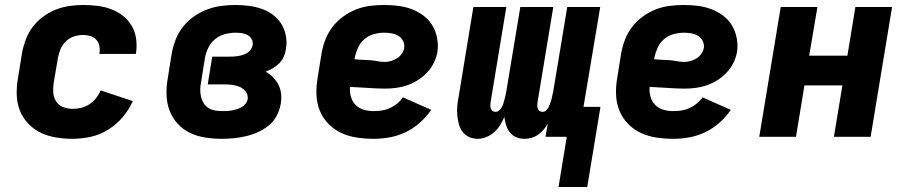

<svg xmlns="http://www.w3.org/2000/svg" viewBox="-20 -548 3640 769"><path d="M270 8Q237 8 204 2.5Q171 -3 143 -16.5Q115 -30 93 -53Q71 -76 59.5 -105.5Q48 -135 47 -168.5Q46 -202 52 -235L68 -335Q73 -362 83 -389Q93 -416 110.5 -439.5Q128 -463 152.5 -481Q177 -499 203.5 -509.5Q230 -520 258 -524Q286 -528 313 -528Q342 -528 370.5 -524.5Q399 -521 424.5 -511.5Q450 -502 471.5 -485.5Q493 -469 507 -445.5Q521 -422 525 -394Q529 -366 525 -337Q524 -336 524 -334.5Q524 -333 524 -332H378Q378 -332 378 -332.5Q378 -333 378 -334Q381 -349 378 -363.5Q375 -378 366 -388.5Q357 -399 342.5 -403.5Q328 -408 313 -408Q295 -408 276.5 -402Q258 -396 244 -382.5Q230 -369 222.5 -351.5Q215 -334 212 -316L195 -216Q192 -196 193.5 -176.5Q195 -157 205 -141.5Q215 -126 233 -119Q251 -112 270 -112Q287 -112 304.5 -116Q322 -120 337.5 -130Q353 -140 364.5 -154.5Q376 -169 383 -186L512 -143Q497 -109 471.5 -79Q446 -49 413 -28.5Q380 -8 343 0Q306 8 270 8Z M869 8Q836 8 803 3Q770 -2 741.5 -15.5Q713 -29 691.5 -52.5Q670 -76 659 -105.5Q648 -135 647 -168.5Q646 -202 652 -235L668 -335Q673 -363 684 -390.5Q695 -418 714 -442Q733 -466 758 -483Q783 -500 811 -510.5Q839 -521 867.5 -524.5Q896 -528 924 -528Q951 -528 977.5 -524.5Q1004 -521 1028.5 -512.5Q1053 -504 1073.5 -488.5Q1094 -473 1107 -452Q1120 -431 1125 -404.5Q1130 -378 1125 -351Q1123 -336 1116.5 -321Q1110 -306 1098.5 -294.5Q1087 -283 1073 -275Q1059 -267 1044 -261Q1060 -252 1073.5 -238.5Q1087 -225 1095.5 -208Q1104 -191 1106 -171Q1108 -151 1104 -130Q1100 -107 1088 -84Q1076 -61 1056 -45Q1036 -29 1012.5 -18.5Q989 -8 965 -2.5Q941 3 917 5.5Q893 8 869 8ZM871 -103Q881 -103 890.5 -103.5Q900 -104 910 -106Q920 -108 929.5 -111Q939 -114 948 -119Q957 -124 963.5 -132.5Q970 -141 972 -150Q974 -167 965 -180Q956 -193 941.5 -199.5Q927 -206 911 -208Q895 -210 878 -210H812L830 -321H897Q906 -321 915.5 -321.5Q925 -322 934 -323.5Q943 -325 952.5 -328Q962 -331 970.5 -336.5Q979 -342 984.5 -350Q990 -358 992 -367Q994 -380 988 -391Q982 -402 972 -407.5Q962 -413 949.5 -415Q937 -417 924 -417Q903 -417 881.5 -411.5Q860 -406 842.5 -392Q825 -378 815 -358Q805 -338 801 -317L785 -217Q782 -202 782 -187.5Q782 -173 785.5 -159Q789 -145 796.5 -133.5Q804 -122 815.5 -115Q827 -108 841.5 -105.5Q856 -103 871 -103Z M1477 8Q1443 8 1409.5 3Q1376 -2 1347 -15.5Q1318 -29 1295.5 -52Q1273 -75 1261 -104.5Q1249 -134 1247.5 -167.5Q1246 -201 1252 -235L1268 -335Q1273 -363 1283.5 -390Q1294 -417 1312 -440.5Q1330 -464 1355 -482Q1380 -500 1407 -510.5Q1434 -521 1462.5 -524.5Q1491 -528 1518 -528Q1547 -528 1575 -524.5Q1603 -521 1628.5 -511.5Q1654 -502 1676 -485.5Q1698 -469 1711.5 -446.5Q1725 -424 1730.5 -396.5Q1736 -369 1732 -340Q1728 -318 1717.5 -296.5Q1707 -275 1690.5 -257.5Q1674 -240 1653.5 -227Q1633 -214 1611 -206.5Q1589 -199 1566.5 -196Q1544 -193 1521 -193Q1504 -193 1486.5 -194Q1469 -195 1451.5 -196Q1434 -197 1417 -198Q1400 -199 1382 -200Q1380 -180 1385.5 -160.5Q1391 -141 1404.5 -127.5Q1418 -114 1437 -108.5Q1456 -103 1477 -103Q1493 -103 1509.5 -105.5Q1526 -108 1541.5 -115Q1557 -122 1570.5 -133Q1584 -144 1594 -158L1707 -108Q1688 -80 1661.5 -56.5Q1635 -33 1604.5 -18.5Q1574 -4 1541.5 2Q1509 8 1477 8ZM1521 -300Q1533 -300 1545.5 -303.5Q1558 -307 1569.5 -314Q1581 -321 1589 -332.5Q1597 -344 1599 -356Q1601 -371 1594.5 -384Q1588 -397 1575.5 -404.5Q1563 -412 1548.5 -414.5Q1534 -417 1519 -417Q1499 -417 1478 -411.5Q1457 -406 1440 -391.5Q1423 -377 1414 -357Q1405 -337 1401 -317L1400 -311Q1415 -309 1430.5 -308.5Q1446 -308 1461 -307Q1476 -306 1490.5 -303Q1505 -300 1521 -300Z M2217 201 2250 0H2165L2174 -53Q2167 -40 2157 -28.5Q2147 -17 2135 -8.5Q2123 0 2109 4Q2095 8 2081 8Q2063 8 2047.5 1.5Q2032 -5 2022 -18Q2012 -31 2007 -47Q2002 -63 2000 -80Q1993 -63 1983 -47Q1973 -31 1959 -18.5Q1945 -6 1927.5 1Q1910 8 1893 8Q1875 8 1858.5 0.5Q1842 -7 1832 -21Q1822 -35 1817.5 -52Q1813 -69 1811.5 -87Q1810 -105 1811.5 -123.5Q1813 -142 1817 -161L1876 -520H2008L1945 -139Q1944 -132 1944 -125.5Q1944 -119 1946 -113Q1948 -107 1953 -103.5Q1958 -100 1965 -100Q1973 -100 1979.5 -106Q1986 -112 1990 -119.5Q1994 -127 1996.5 -135Q1999 -143 2001 -151Q2003 -159 2005 -167Q2007 -175 2008 -183L2064 -520H2196L2133 -139Q2132 -132 2132 -125.5Q2132 -119 2134 -113Q2136 -107 2141 -103.5Q2146 -100 2153 -100Q2161 -100 2167.5 -106Q2174 -112 2177.5 -119.5Q2181 -127 2184 -135Q2187 -143 2189 -151Q2191 -159 2192.5 -167Q2194 -175 2196 -183L2252 -520H2384L2317 -120H2385L2332 201Z M2677 8Q2643 8 2609.5 3Q2576 -2 2547 -15.5Q2518 -29 2495.5 -52Q2473 -75 2461 -104.5Q2449 -134 2447.5 -167.5Q2446 -201 2452 -235L2468 -335Q2473 -363 2483.5 -390Q2494 -417 2512 -440.5Q2530 -464 2555 -482Q2580 -500 2607 -510.5Q2634 -521 2662.5 -524.5Q2691 -528 2718 -528Q2747 -528 2775 -524.5Q2803 -521 2828.5 -511.5Q2854 -502 2876 -485.5Q2898 -469 2911.5 -446.5Q2925 -424 2930.5 -396.5Q2936 -369 2932 -340Q2928 -318 2917.5 -296.5Q2907 -275 2890.5 -257.5Q2874 -240 2853.5 -227Q2833 -214 2811 -206.5Q2789 -199 2766.5 -196Q2744 -193 2721 -193Q2704 -193 2686.5 -194Q2669 -195 2651.5 -196Q2634 -197 2617 -198Q2600 -199 2582 -200Q2580 -180 2585.5 -160.5Q2591 -141 2604.5 -127.5Q2618 -114 2637 -108.5Q2656 -103 2677 -103Q2693 -103 2709.5 -105.5Q2726 -108 2741.5 -115Q2757 -122 2770.5 -133Q2784 -144 2794 -158L2907 -108Q2888 -80 2861.5 -56.5Q2835 -33 2804.5 -18.5Q2774 -4 2741.5 2Q2709 8 2677 8ZM2721 -300Q2733 -300 2745.5 -303.5Q2758 -307 2769.5 -314Q2781 -321 2789 -332.5Q2797 -344 2799 -356Q2801 -371 2794.5 -384Q2788 -397 2775.5 -404.5Q2763 -412 2748.5 -414.5Q2734 -417 2719 -417Q2699 -417 2678 -411.5Q2657 -406 2640 -391.5Q2623 -377 2614 -357Q2605 -337 2601 -317L2600 -311Q2615 -309 2630.5 -308.5Q2646 -308 2661 -307Q2676 -306 2690.5 -303Q2705 -300 2721 -300Z M3021 0 3107 -520H3254L3221 -325H3374L3406 -520H3553L3467 0H3320L3354 -206H3202L3168 0Z"/></svg>

Font: Iosevka SS04 Heavy Extended
Style: Italic
Weight: 900
Width: 7
Italic angle: -9°
Monospace: yes
Designer: Belleve Invis
Foundry: Belleve Invis
Version: Version 19.0.0; ttfautohint (v1.8.4)